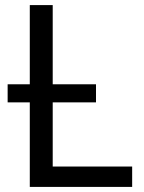

<svg xmlns="http://www.w3.org/2000/svg" viewBox="-20 -734 564 754"><path d="M10 -403H97V-714H187V-403H357V-332H187V-80H499V0H97V-332H10Z"/></svg>

Font: BC Sans
Style: Regular
Weight: 400
Designer: Monotype Design Team
Province of B.C.
Foundry: Monotype Imaging Inc.
Version: Version 2.000;GOOG;noto-source:20170915:90ef993387c0